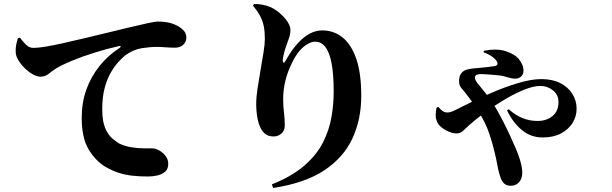

<svg xmlns="http://www.w3.org/2000/svg" viewBox="-20 -849 3040 954"><path d="M715 28Q674 28 637.5 24Q601 20 568 9Q535 -2 504 -20Q452 -52 419 -109Q386 -166 386 -264Q386 -339 409 -403.5Q432 -468 474.5 -521Q517 -574 573 -610Q580 -615 579.5 -618.5Q579 -622 571 -620Q512 -607 450 -587.5Q388 -568 336 -546.5Q284 -525 254 -506Q239 -496 221.5 -482Q204 -468 182 -468Q164 -468 142.5 -480Q121 -492 102 -511Q83 -530 70.5 -551Q58 -572 58 -592Q57 -611 61 -629Q65 -647 69 -659L79 -662Q93 -643 109 -627Q125 -611 146 -611Q169 -611 205 -617Q241 -623 289 -633.5Q337 -644 395 -658Q453 -672 520 -688Q572 -701 623 -713Q674 -725 712.5 -733.5Q751 -742 766 -742Q789 -742 811.5 -738Q834 -734 855 -724Q876 -714 891 -699Q906 -684 906 -662Q906 -641 890.5 -626.5Q875 -612 848 -612Q827 -612 803 -614Q779 -616 759 -616Q726 -616 684 -609.5Q642 -603 601 -573Q589 -563 570 -543Q551 -523 532 -491Q513 -459 500.5 -413.5Q488 -368 488 -307Q488 -247 502.5 -213Q517 -179 537.5 -161.5Q558 -144 574 -135Q602 -122 634.5 -117Q667 -112 694.5 -112Q722 -112 734 -112Q753 -112 772 -101Q791 -90 803.5 -73Q816 -56 816 -35Q816 -9 800 4.5Q784 18 761 23Q738 28 715 28Z M1331 67Q1431 27 1492.5 -26.5Q1554 -80 1585 -141.5Q1616 -203 1627 -267.5Q1638 -332 1638 -393Q1638 -483 1627 -537.5Q1616 -592 1595.5 -617Q1575 -642 1546 -642Q1529 -642 1508.5 -630.5Q1488 -619 1468.5 -596.5Q1449 -574 1432 -539Q1409 -493 1398 -448Q1387 -403 1387 -357Q1387 -320 1391 -290Q1395 -260 1395 -224Q1395 -201 1379 -186Q1363 -171 1339 -171Q1314 -171 1298 -183.5Q1282 -196 1272 -219Q1265 -235 1261 -253Q1257 -271 1255 -291Q1253 -311 1253 -332Q1253 -367 1260 -412Q1267 -457 1275 -503.5Q1283 -550 1289.5 -590Q1296 -630 1296 -656Q1296 -691 1290.5 -719Q1285 -747 1271.5 -771.5Q1258 -796 1237 -821L1242 -829Q1259 -830 1281.5 -826Q1304 -822 1321 -815Q1348 -803 1371 -783Q1394 -763 1408.5 -741Q1423 -719 1423 -701Q1423 -680 1417 -663Q1411 -646 1405 -629Q1396 -605 1391 -584Q1386 -563 1385 -552Q1385 -538 1389.5 -537.5Q1394 -537 1400 -549Q1427 -597 1456 -630Q1485 -663 1516.5 -680.5Q1548 -698 1581 -698Q1638 -698 1681.5 -663.5Q1725 -629 1750 -557.5Q1775 -486 1775 -372Q1775 -256 1731 -161Q1687 -66 1591 -2.5Q1495 61 1337 85Z M2518 74Q2496 74 2483.5 61.5Q2471 49 2464 24Q2456 0 2451 -29.5Q2446 -59 2438 -91Q2430 -127 2412.5 -181Q2395 -235 2357 -296Q2342 -320 2328 -340Q2314 -360 2302 -375Q2287 -395 2274 -409.5Q2261 -424 2261 -445Q2261 -470 2271 -483.5Q2281 -497 2296.5 -502Q2312 -507 2327.5 -508.5Q2343 -510 2355 -511Q2381 -513 2405 -516Q2429 -519 2440 -521Q2456 -525 2451 -539Q2447 -551 2428 -565.5Q2409 -580 2383 -589L2384 -597Q2451 -609 2493.5 -594.5Q2536 -580 2555 -559Q2568 -543 2574.5 -528.5Q2581 -514 2581 -498Q2581 -479 2569 -468.5Q2557 -458 2539 -458Q2526 -458 2509.5 -463Q2493 -468 2484 -470Q2474 -473 2455 -475Q2436 -477 2414.5 -478.5Q2393 -480 2371 -481Q2359 -481 2349.5 -478Q2340 -475 2340 -461Q2340 -452 2353.5 -434.5Q2367 -417 2385.5 -395Q2404 -373 2420 -350Q2446 -311 2470 -265Q2494 -219 2513 -178Q2532 -137 2543 -111Q2556 -82 2565.5 -48.5Q2575 -15 2575 9Q2575 38 2559.5 56Q2544 74 2518 74ZM2676 -166Q2618 -166 2573.5 -202.5Q2529 -239 2499 -301L2508 -306Q2540 -277 2575.5 -262.5Q2611 -248 2651 -248Q2696 -248 2725.5 -272.5Q2755 -297 2755 -342Q2755 -378 2727.5 -400Q2700 -422 2665 -422Q2630 -422 2582.5 -402.5Q2535 -383 2484 -352.5Q2433 -322 2387.5 -288.5Q2342 -255 2310 -226Q2294 -211 2280.5 -198.5Q2267 -186 2248 -186Q2225 -186 2198 -200.5Q2171 -215 2159 -231Q2149 -246 2146 -263Q2143 -280 2149 -314L2158 -318Q2168 -305 2179 -297.5Q2190 -290 2203 -290Q2218 -290 2239 -300.5Q2260 -311 2280 -321Q2347 -355 2418 -386Q2489 -417 2555 -436.5Q2621 -456 2670 -456Q2725 -456 2764 -436Q2803 -416 2824 -382.5Q2845 -349 2845 -309Q2845 -270 2824.5 -237.5Q2804 -205 2766.5 -185.5Q2729 -166 2676 -166Z"/></svg>

Font: Noto Serif JP ExtraLight ExtraBold
Style: Regular
Weight: 800
Version: Version 2.003-H1;hotconv 1.1.1;makeotfexe 2.6.0